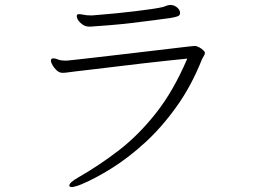

<svg xmlns="http://www.w3.org/2000/svg" viewBox="-20 -721 1040 773"><path d="M337 -614Q320 -614 304.5 -628.5Q289 -643 289 -656Q289 -662 293 -663Q294 -664 298 -664Q306 -664 317.5 -661.5Q329 -659 344 -659H352Q360 -660 386.5 -662Q413 -664 448.5 -667.5Q484 -671 521.5 -675.5Q559 -680 590 -684.5Q621 -689 637 -693Q644 -695 648 -697Q652 -699 658 -700Q661 -701 666 -701Q680 -701 691 -692.5Q702 -684 704 -675Q704 -674 704.5 -672.5Q705 -671 705 -669Q705 -659 695.5 -655.5Q686 -652 669 -649Q641 -645 599 -639.5Q557 -634 510.5 -628.5Q464 -623 421 -619.5Q378 -616 347 -614ZM249 -477Q254 -477 283.5 -480.5Q313 -484 358.5 -489Q404 -494 457.5 -500.5Q511 -507 564 -513Q617 -519 661.5 -524.5Q706 -530 733.5 -533Q761 -536 763 -536Q772 -536 782 -530.5Q792 -525 798 -519Q805 -513 805 -508Q805 -503 801 -496.5Q797 -490 793 -482Q751 -376 691 -292Q631 -208 563.5 -146.5Q496 -85 429.5 -43.5Q363 -2 308 21Q305 22 302.5 23Q300 24 298 25Q288 28 281 30Q274 32 269 32Q259 32 259 26Q259 14 294 -6Q378 -54 457.5 -115Q537 -176 607.5 -265Q678 -354 734 -485Q702 -482 656 -477Q610 -472 557 -466Q504 -460 452 -453.5Q400 -447 356 -442Q312 -437 283.5 -433.5Q255 -430 249 -429Q243 -428 238.5 -428Q234 -428 230 -428Q219 -428 208.5 -437.5Q198 -447 191.5 -458.5Q185 -470 185 -477Q185 -485 193 -486H195Q203 -486 213.5 -481.5Q224 -477 245 -477Z"/></svg>

Font: Moon Stars Kai HW Light
Style: Regular
Weight: 300
Designer: GuiWonder
Version: Version 1.101